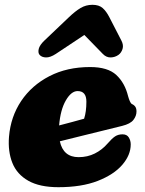

<svg xmlns="http://www.w3.org/2000/svg" viewBox="-20 -764 602 799"><path d="M524 -163Q524 -119 489 -78.2Q454 -37.5 386.8 -11.2Q319.5 15 223 15Q145 15 97.8 -11.8Q50.5 -38.5 31.5 -86Q12.5 -133.5 17.5 -195.5Q24.5 -278.5 68.2 -343.8Q112 -409 185.5 -447Q259 -485 355 -485Q428.5 -485 464 -452Q499.5 -419 513 -364Q516 -353 520 -343.5Q524 -334 529 -331Q537.5 -327.5 542.8 -320.2Q548 -313 548 -300Q548 -281.5 535.2 -265Q522.5 -248.5 488 -240Q455.5 -232 411 -221Q366.5 -210 318.5 -198.2Q270.5 -186.5 229 -176Q243.5 -110 307 -110Q344 -110 374.5 -125.2Q405 -140.5 427 -166Q446 -188 459 -196.5Q472 -205 490 -205Q508 -205 516 -192Q524 -179 524 -163ZM303 -385Q276.5 -385 254 -346.2Q231.5 -307.5 226 -242Q253.5 -249 281 -256.5Q308.5 -264 330 -270Q339.5 -299 339.5 -341Q339.5 -385 303 -385ZM212 -539.5Q189 -524.5 171.2 -525Q153.5 -525.5 144.5 -536Q137.5 -544.5 141.2 -560.5Q145 -576.5 165 -595.5L267 -692.5Q292.5 -717 315 -730.5Q337.5 -744 364.5 -744Q392 -744 407.2 -730.5Q422.5 -717 435 -692.5L485 -595.5Q495 -576.5 490 -560.5Q485 -544.5 473.5 -536Q459 -525.5 440.8 -525Q422.5 -524.5 408 -539.5L331 -618.5Z"/></svg>

Font: Fraunces 9pt S100 Black
Style: Italic
Weight: 900
Italic angle: -16°
Version: Version 1.000; ttfautohint (v1.8.3)